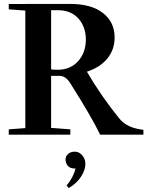

<svg xmlns="http://www.w3.org/2000/svg" viewBox="-20 -683 764 974"><path d="M24.4 0V-26.9L108.4 -33.2V-629.4L24.4 -635.7V-662.6H108.4V-663.1H336.4Q443.4 -663.1 502.4 -616.9Q561.5 -570.8 561.5 -492.7Q561.5 -431.6 524.9 -386.5Q488.3 -341.3 420.9 -319.3Q493.7 -194.3 585.9 -81.1Q624 -33.7 707.5 -24.4V0H487.8Q446.3 -87.4 335 -263.2Q312.5 -298.3 281.2 -298.3H239.3V-34.2L336.9 -26.9V0ZM239.3 -631.3V-331.1Q249.5 -329.1 272.9 -329.1Q336.9 -329.1 376.2 -372.6Q415.5 -416 415.5 -482.9Q415.5 -546.4 377.9 -588.9Q340.3 -631.3 272.5 -631.3ZM328.6 271 317.9 257.8Q351.1 219.2 363.3 171.9H360.4Q334.5 171.9 323.5 157.7Q312.5 143.6 312.5 126.5Q312.5 109.4 325.7 97.9Q338.9 86.4 359.4 86.4Q381.3 86.4 397.2 105Q413.1 123.5 413.1 147.5Q413.1 180.2 390.6 214.1Q368.2 248 328.6 271Z"/></svg>

Font: Elstob 14pt SemiBold
Style: Regular
Weight: 600
Designer: Peter S. Baker
Version: Version 1.015